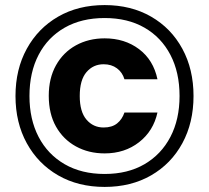

<svg xmlns="http://www.w3.org/2000/svg" viewBox="-20 -730 823 756"><path d="M392 6Q288 6 209 -39.5Q130 -85 85.5 -166Q41 -247 41 -352Q41 -457 85.5 -538Q130 -619 209 -664.5Q288 -710 392 -710Q496 -710 575 -664.5Q654 -619 698 -538Q742 -457 742 -352Q742 -247 698 -166Q654 -85 575 -39.5Q496 6 392 6ZM392 -45Q483 -45 549 -83.5Q615 -122 651 -191Q687 -260 687 -352Q687 -445 651 -514Q615 -583 549 -621Q483 -659 392 -659Q301 -659 234.5 -621Q168 -583 132 -514Q96 -445 96 -352Q96 -260 132 -191Q168 -122 234.5 -83.5Q301 -45 392 -45ZM392 -126Q329 -126 279 -153.5Q229 -181 200.5 -231.5Q172 -282 172 -353Q172 -422 200.5 -473Q229 -524 279 -551.5Q329 -579 392 -579Q471 -579 527.5 -536.5Q584 -494 600 -418H470Q462 -445 440.5 -461Q419 -477 388 -477Q347 -477 320.5 -446Q294 -415 294 -352Q294 -290 320.5 -259Q347 -228 388 -228Q421 -228 441 -244Q461 -260 470 -287H600Q584 -214 527.5 -170Q471 -126 392 -126Z"/></svg>

Font: DM Sans Black
Style: Regular
Weight: 900
Designer: Colophon Foundry, Jonny Pinhorn
Foundry: Colophon Foundry
Version: Version 4.004; ttfautohint (v1.8.4.7-5d5b)